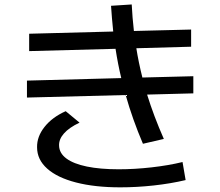

<svg xmlns="http://www.w3.org/2000/svg" viewBox="-20 -803 978 852"><path d="M144.5 -149.4Q143.6 -196.8 177.5 -239.7Q211.4 -282.7 271.5 -309.6L333 -258.8Q286.6 -236.8 263.7 -210.7Q240.7 -184.6 242.2 -156.2Q243.2 -123 274.7 -99.6Q306.2 -76.2 365.2 -64Q424.3 -51.8 506.8 -51.8Q577.1 -51.8 652.3 -60.3Q727.5 -68.8 790 -84L803.7 -3.9Q737.8 11.7 662.4 20Q586.9 28.3 513.7 28.3Q400.9 28.3 317.6 6.8Q234.4 -14.6 189.5 -54.7Q144.5 -94.7 144.5 -149.4ZM99.6 -445.3 518.1 -456.5Q503.4 -517.1 492.7 -586.4L109.4 -576.2V-653.3L482.4 -663.1Q476.1 -724.6 472.7 -777.3L564.5 -783.2Q567.4 -725.1 574.2 -665.5L828.1 -671.9V-595.7L585 -588.9Q594.7 -527.3 611.8 -459L837.9 -464.8V-388.7L632.8 -383.3Q662.1 -288.6 707 -186.5L614.3 -165Q567.9 -273.9 537.6 -381.3L99.6 -370.1Z"/></svg>

Font: Pretendard JP Medium
Style: Regular
Weight: 500
Designer: Base glyphs from Inter by Rasmus Andersson; Hangeul glyphs from Noto Sans CJK(Source Han Sans) by Jang Soo-young and Kan
Foundry: Kil Hyung-jin
Version: Version 1.309